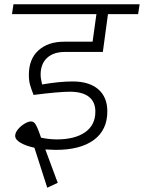

<svg xmlns="http://www.w3.org/2000/svg" viewBox="-20 -705 673 898"><path d="M170 -356Q170 -342 173 -329Q176 -316 177 -310Q258 -324 320 -324Q397 -324 439.5 -287.5Q482 -251 482 -184Q482 -97 419 -50.5Q356 -4 241 -4Q224 -4 192 -6L250 150L201 173L141 -14Q100 -23 75.5 -37.5Q51 -52 51 -70Q51 -84 63.5 -99.5Q76 -115 94 -126Q112 -137 125 -137Q138 -137 146 -124Q154 -111 161.5 -90.5Q169 -70 172 -61Q210 -53 246 -53Q330 -53 378 -86.5Q426 -120 426 -183Q426 -229 395.5 -252.5Q365 -276 307 -276Q255 -276 137 -261Q126 -289 120.5 -308.5Q115 -328 115 -355Q115 -429 160 -469.5Q205 -510 280 -510H413L431 -639H36L43 -685H633L626 -639H485L461 -462H283Q230 -462 200 -434Q170 -406 170 -356Z"/></svg>

Font: FiraGO Light
Style: Italic
Weight: 300
Italic angle: -8°
Designer: bBox Type GmbH
Foundry: bBox Type GmbH
Version: Version 1.001